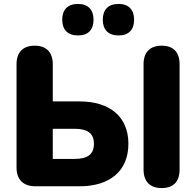

<svg xmlns="http://www.w3.org/2000/svg" viewBox="-20 -946 997 975"><path d="M582 -766C634 -766 661 -795 661 -846C661 -897 633 -926 582 -926C530 -926 502 -897 502 -846C502 -795 530 -766 582 -766ZM376 -766C428 -766 455 -795 455 -846C455 -897 427 -926 376 -926C324 -926 296 -897 296 -846C296 -795 324 -766 376 -766ZM384 0C537 0 632 -77 632 -216C632 -354 537 -431 384 -431H248V-620C248 -681 215 -714 156 -714C97 -714 64 -681 64 -620V-95C64 -34 98 0 160 0ZM801 9C861 9 892 -24 892 -85V-620C892 -681 860 -714 801 -714C742 -714 709 -681 709 -620V-85C709 -24 742 9 801 9ZM248 -292H359C427 -292 457 -267 457 -216C457 -164 427 -139 359 -139H248Z"/></svg>

Font: Nunito Black
Style: Regular
Weight: 900
Designer: Vernon Adams
Foundry: Vernon Adams
Version: Version 3.602